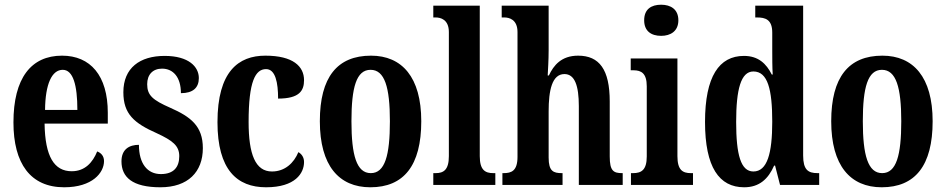

<svg xmlns="http://www.w3.org/2000/svg" viewBox="-20 -784 4011 814"><path d="M252 10C372 10 421 -52 421 -101C421 -123 408 -136 392 -142C373 -95 340 -58 284 -58C210 -58 171 -120 169 -260H437V-306C437 -464 363 -548 243 -548C112 -548 37 -453 37 -265C37 -91 109 10 252 10ZM308 -318H171C172 -428 200 -488 246 -488C290 -488 308 -423 308 -318Z M660 10C777 10 840 -55 840 -156C840 -250 788 -289 702 -327C627 -360 604 -380 604 -427C604 -468 628 -493 667 -493C714 -493 747 -457 747 -389C798 -389 823 -412 823 -453C823 -501 780 -547 678 -547C573 -547 503 -496 503 -393C503 -301 548 -262 645 -219C712 -188 740 -166 740 -122C740 -76 717 -46 662 -46C605 -46 569 -90 569 -170C529 -170 495 -152 495 -100C495 -33 541 10 660 10Z M1108 10C1232 10 1269 -50 1269 -97C1269 -117 1259 -131 1245 -139C1226 -93 1188 -57 1133 -57C1063 -57 1034 -129 1034 -267C1034 -440 1063 -491 1108 -491C1148 -491 1159 -433 1159 -366C1250 -366 1269 -400 1269 -444C1269 -503 1222 -548 1105 -548C991 -548 902 -481 902 -266C902 -64 985 10 1108 10Z M1550 10C1692 10 1766 -82 1766 -270C1766 -457 1684 -548 1553 -548C1410 -548 1336 -457 1336 -270C1336 -82 1417 10 1550 10ZM1552 -50C1492 -50 1470 -125 1470 -270C1470 -414 1491 -488 1551 -488C1611 -488 1633 -414 1633 -270C1633 -125 1612 -50 1552 -50Z M1817 0H2080V-50H2071C2037 -50 2014 -63 2014 -122V-760H1817V-710H1827C1847 -710 1883 -702 1883 -648V-122C1883 -63 1860 -50 1827 -50H1817Z M2110 0H2365V-50H2362C2326 -50 2306 -58 2306 -116V-312C2306 -400 2320 -470 2373 -470C2417 -470 2434 -420 2434 -334V0H2620V-50H2618C2581 -50 2565 -59 2565 -121V-354C2565 -489 2521 -548 2431 -548C2360 -548 2327 -507 2307 -464H2302C2303 -484 2306 -529 2306 -570V-760H2107V-710H2118C2138 -710 2174 -702 2174 -648V-119C2174 -59 2148 -50 2115 -50H2110Z M2783 -632C2823 -632 2856 -652 2856 -698C2856 -745 2823 -764 2783 -764C2741 -764 2711 -745 2711 -698C2711 -652 2741 -632 2783 -632ZM2655 0H2918V-50H2909C2874 -50 2852 -63 2852 -122V-536H2654V-486H2666C2699 -486 2722 -473 2722 -418V-121C2722 -63 2699 -50 2664 -50H2655Z M3135 10C3199 10 3237 -25 3262 -82H3266L3287 0H3453V-50H3446C3406 -50 3385 -64 3385 -125V-760H3182V-710H3189C3224 -710 3254 -702 3254 -646V-578C3254 -539 3254 -499 3256 -468H3252C3229 -514 3195 -547 3134 -547C3029 -547 2969 -460 2969 -267C2969 -75 3029 10 3135 10ZM3174 -57C3121 -57 3101 -127 3101 -267C3101 -405 3121 -481 3174 -481C3235 -481 3254 -405 3254 -268C3254 -134 3233 -57 3174 -57Z M3718 10C3860 10 3934 -82 3934 -270C3934 -457 3852 -548 3721 -548C3578 -548 3504 -457 3504 -270C3504 -82 3585 10 3718 10ZM3720 -50C3660 -50 3638 -125 3638 -270C3638 -414 3659 -488 3719 -488C3779 -488 3801 -414 3801 -270C3801 -125 3780 -50 3720 -50Z"/></svg>

Font: Noto Serif Myanmar ExtraCondensed
Style: Bold
Weight: 700
Width: 2
Designer: Ben Mitchell and the Monotype Design Team
Foundry: Monotype Imaging Inc.
Version: Version 2.106